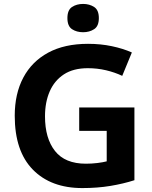

<svg xmlns="http://www.w3.org/2000/svg" viewBox="-20 -947 775 977"><path d="M383 -400H664V-30Q608 -12 542 -1Q476 10 399 10Q239 10 147 -84Q55 -178 55 -358Q55 -470 98.5 -552Q142 -634 225 -679Q308 -724 428 -724Q492 -724 549 -712Q606 -700 651 -680L602 -561Q564 -579 519.5 -589.5Q475 -600 427 -600Q353 -600 305 -568.5Q257 -537 233 -482Q209 -427 209 -355Q209 -243 260 -178.5Q311 -114 417 -114Q447 -114 475.5 -117.5Q504 -121 523 -126V-281H383ZM403 -927Q435 -927 459 -911.5Q483 -896 483 -855Q483 -814 459 -798.5Q435 -783 403 -783Q370 -783 346.5 -798.5Q323 -814 323 -855Q323 -896 346.5 -911.5Q370 -927 403 -927Z"/></svg>

Font: Noto Sans Syriac
Style: Bold
Weight: 700
Designer: Patrick Giasson and the Monotype Design Team
Foundry: Monotype Imaging Inc.
Version: Version 3.000; ttfautohint (v1.8.4.7-5d5b)